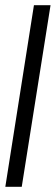

<svg xmlns="http://www.w3.org/2000/svg" viewBox="-28 -720 214 740"><path d="M-7.5 0 102.8 -700H166.8L55.8 0Z"/></svg>

Font: Georama ExtraCondensed Thin
Style: Italic
Weight: 100
Width: 2
Italic angle: -9°
Designer: Jean-Baptiste Levee
Foundry: Production Type
Version: Version 1.001